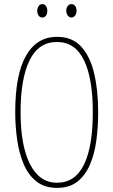

<svg xmlns="http://www.w3.org/2000/svg" viewBox="-20 -903 551 933"><path d="M457 -358Q457 -286 448 -219.5Q439 -153 416.5 -101.5Q394 -50 355.5 -20Q317 10 257 10Q197 10 157.5 -21Q118 -52 95.5 -104.5Q73 -157 63.5 -223Q54 -289 54 -358Q54 -541 106.5 -632.5Q159 -724 257 -724Q331 -724 374.5 -676.5Q418 -629 437.5 -546.5Q457 -464 457 -358ZM80 -358Q80 -195 126 -105Q172 -15 257 -15Q345 -15 388 -103Q431 -191 431 -358Q431 -522 388 -610.5Q345 -699 257 -699Q167 -699 123.5 -609.5Q80 -520 80 -358ZM161 -850Q161 -863 167.5 -873Q174 -883 186 -883Q197 -883 203.5 -873.5Q210 -864 210 -850Q210 -836 203.5 -827Q197 -818 186 -818Q174 -818 167.5 -827.5Q161 -837 161 -850ZM302 -851Q302 -864 309 -873.5Q316 -883 327 -883Q338 -883 345 -874Q352 -865 352 -851Q352 -837 345 -827.5Q338 -818 327 -818Q316 -818 309 -828Q302 -838 302 -851Z"/></svg>

Font: Noto Sans Lao ExtraCondensed Thin
Style: Regular
Weight: 100
Width: 2
Designer: Monotype Design Team
Foundry: Monotype Imaging Inc.
Version: Version 2.003; ttfautohint (v1.8.4.7-5d5b)